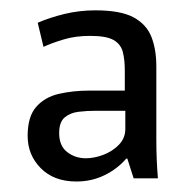

<svg xmlns="http://www.w3.org/2000/svg" viewBox="-20 -621 364 366"><path d="M125.6 -275Q82.8 -275 57.7 -300.4Q32.7 -325.7 32.7 -362Q32.7 -398.9 49.2 -417.5Q65.7 -436.1 92.7 -442.2Q119.7 -448.3 149.9 -448.3H217.9V-486.6Q217.9 -507.2 214.1 -522Q210.2 -536.8 196.5 -544.7Q182.8 -552.6 151.8 -552.6Q123.4 -552.6 101 -545.7Q78.5 -538.9 62.9 -531.7L51.9 -577.6Q74.3 -587.4 102.9 -594.4Q131.6 -601.3 161.6 -601.3Q209.8 -601.3 234.5 -588Q259.2 -574.6 268.6 -550.8Q278 -526.9 278 -494.8V-357.3Q278 -333.8 278.8 -316.1Q279.6 -298.3 281 -281H234.8L222.7 -318.7H220.7Q203.9 -299.1 179.4 -287.1Q154.8 -275 125.6 -275ZM143.6 -319.3Q159.6 -319.3 176.8 -325.8Q194.1 -332.3 206.3 -344.7Q218.6 -357.2 218.9 -374.4V-409.8H161.6Q145.4 -409.8 129.7 -407.9Q113.9 -406 103.4 -397.2Q92.8 -388.4 92.8 -367.4Q92.8 -342.8 108.1 -331.1Q123.4 -319.3 143.6 -319.3Z"/></svg>

Font: Murecho Thin
Style: Regular
Weight: 100
Designer: Neil Summerour
Foundry: Positype
Version: Version 1.010